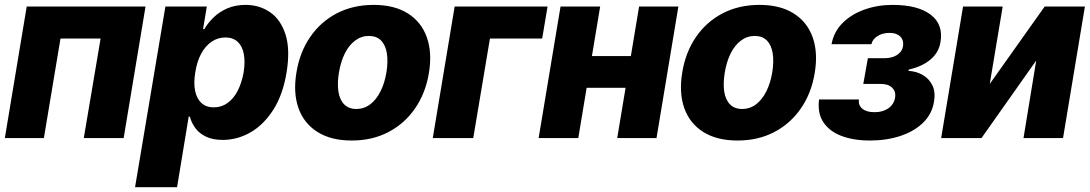

<svg xmlns="http://www.w3.org/2000/svg" viewBox="-25 -573 4523 797"><path d="M-4.9 0 85.9 -545.9H579.1L488.3 0H322.8L392.6 -413.1H226.1L157.2 0Z M535.6 204.1 661.6 -545.9H833.5L817.9 -452.1H823.2Q837.4 -477.1 861.1 -500.2Q884.8 -523.4 918.2 -538.1Q951.7 -552.7 994.6 -552.7Q1051.3 -552.7 1095.5 -522.7Q1139.6 -492.7 1159.9 -430.7Q1180.2 -368.7 1164.6 -272.5Q1149.4 -179.7 1109.4 -117.2Q1069.3 -54.7 1014.6 -23.4Q960 7.8 899.4 7.8Q858.4 7.8 830.3 -5.6Q802.2 -19 785.9 -41.3Q769.5 -63.5 763.2 -88.9H758.3L710 204.1ZM862.3 -127.4Q894.5 -127.4 919.7 -145.5Q944.8 -163.6 961.7 -196.3Q978.5 -229 986.3 -272.5Q993.2 -316.4 987.1 -348.9Q981 -381.3 961.7 -399.4Q942.4 -417.5 910.6 -417.5Q878.9 -417.5 853 -399.7Q827.1 -381.8 809.8 -349.6Q792.5 -317.4 785.6 -272.5Q778.3 -228.5 784.9 -196Q791.5 -163.6 811 -145.5Q830.6 -127.4 862.3 -127.4Z M1435.1 10.3Q1348.6 10.3 1292.5 -25.4Q1236.3 -61 1213.9 -124.5Q1191.4 -188 1205.6 -272.5Q1219.2 -356.4 1262.5 -419.4Q1305.7 -482.4 1373 -517.6Q1440.4 -552.7 1526.4 -552.7Q1611.8 -552.7 1668 -517.3Q1724.1 -481.9 1746.8 -418.2Q1769.5 -354.5 1755.4 -270Q1741.7 -186.5 1698.2 -123.3Q1654.8 -60.1 1587.6 -24.9Q1520.5 10.3 1435.1 10.3ZM1454.6 -120.6Q1486.3 -120.6 1511.7 -139.9Q1537.1 -159.2 1554.4 -193.6Q1571.8 -228 1579.1 -272.9Q1586.4 -318.4 1580.8 -352.3Q1575.2 -386.2 1556.6 -405Q1538.1 -423.8 1506.3 -423.8Q1474.6 -423.8 1449 -404.5Q1423.3 -385.3 1406.2 -350.8Q1389.2 -316.4 1381.8 -271Q1374.5 -226.1 1379.9 -192.1Q1385.3 -158.2 1404.1 -139.4Q1422.9 -120.6 1454.6 -120.6Z M2248 -545.9 2225.6 -413.1H2008.8L1939.5 0H1771.5L1862.3 -545.9Z M2652.3 -340.3 2629.9 -208.5H2351.1L2372.6 -340.3ZM2466.3 -545.9 2375.5 0H2210.9L2301.8 -545.9ZM2791 -545.9 2700.2 0H2537.1L2627.9 -545.9Z M3036.6 10.3Q2950.2 10.3 2894 -25.4Q2837.9 -61 2815.4 -124.5Q2793 -188 2807.1 -272.5Q2820.8 -356.4 2864 -419.4Q2907.2 -482.4 2974.6 -517.6Q3042 -552.7 3127.9 -552.7Q3213.4 -552.7 3269.5 -517.3Q3325.7 -481.9 3348.4 -418.2Q3371.1 -354.5 3356.9 -270Q3343.3 -186.5 3299.8 -123.3Q3256.3 -60.1 3189.2 -24.9Q3122.1 10.3 3036.6 10.3ZM3056.2 -120.6Q3087.9 -120.6 3113.3 -139.9Q3138.7 -159.2 3156 -193.6Q3173.3 -228 3180.7 -272.9Q3188 -318.4 3182.4 -352.3Q3176.8 -386.2 3158.2 -405Q3139.6 -423.8 3107.9 -423.8Q3076.2 -423.8 3050.5 -404.5Q3024.9 -385.3 3007.8 -350.8Q2990.7 -316.4 2983.4 -271Q2976.1 -226.1 2981.4 -192.1Q2986.8 -158.2 3005.6 -139.4Q3024.4 -120.6 3056.2 -120.6Z M3375 -160.2H3540.5Q3537.1 -135.7 3555.2 -121.3Q3573.2 -106.9 3605.5 -107.4Q3638.2 -106.9 3661.9 -123Q3685.5 -139.2 3690.4 -167Q3694.8 -192.4 3678.7 -208.5Q3662.6 -224.6 3631.8 -224.6H3558.6L3577.6 -331.5H3649.9Q3679.7 -332 3700.2 -345.9Q3720.7 -359.9 3723.6 -381.8Q3727.1 -406.2 3711.9 -421.4Q3696.8 -436.5 3667.5 -436.5Q3638.7 -436.5 3617.7 -423.3Q3596.7 -410.2 3592.3 -389.6H3426.8Q3436 -440.9 3472.4 -477.3Q3508.8 -513.7 3563.2 -533.2Q3617.7 -552.7 3680.2 -552.7Q3784.7 -552.7 3838.1 -512.2Q3891.6 -471.7 3878.9 -397.9Q3872.1 -355.5 3837.9 -326.2Q3803.7 -296.9 3747.1 -284.2L3746.1 -278.8Q3779.8 -276.9 3806.2 -261.2Q3832.5 -245.6 3845.7 -218Q3858.9 -190.4 3852.1 -150.9Q3843.8 -99.6 3806.9 -63.7Q3770 -27.8 3712.9 -8.8Q3655.8 10.3 3585.9 10.3Q3518.1 10.3 3468 -8.8Q3418 -27.8 3392.8 -65.7Q3367.7 -103.5 3375 -160.2Z M4083.5 -224.6 4311.5 -545.9H4478.5L4387.7 0H4223.6L4276.4 -321.8L4049.3 0H3881.8L3972.7 -545.9H4137.2Z"/></svg>

Font: Inter Tight ExtraBold
Style: Italic
Weight: 800
Italic angle: -9.39999°
Designer: Rasmus Andersson
Foundry: rsms
Version: Version 3.004